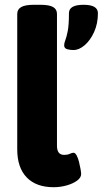

<svg xmlns="http://www.w3.org/2000/svg" viewBox="-20 -774 429 802"><path d="M204 8Q131 8 91.5 -33Q52 -74 52 -150V-716Q52 -735 68.5 -744.5Q85 -754 121 -754H149Q186 -754 202 -744.5Q218 -735 218 -716V-165Q218 -127 248 -127Q262 -127 271.5 -131.5Q281 -136 287 -136Q294 -136 300 -125Q306 -114 310 -98Q314 -82 316.5 -67.5Q319 -53 319 -47Q319 -32 302 -19.5Q285 -7 258.5 0.5Q232 8 204 8ZM287 -565Q273 -565 260.5 -568.5Q248 -572 248 -585Q248 -594 253 -606.5Q258 -619 263 -644.5Q268 -670 268 -719Q268 -754 329 -754Q389 -754 389 -719Q389 -675 373 -640Q357 -605 333.5 -585Q310 -565 287 -565Z"/></svg>

Font: Asap ExtraBold
Style: Regular
Weight: 800
Designer: Pablo Cosgaya
Foundry: Omnibus-Type
Version: Version 3.001; ttfautohint (v1.8.4.7-5d5b)